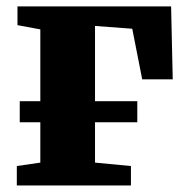

<svg xmlns="http://www.w3.org/2000/svg" viewBox="-20 -568 568 588"><path d="M31.5 0V-59.5L103.5 -70V-478L33.5 -491V-548.5H504L509 -325H415.5L385 -480L271 -488.5V-70L381 -59.5V0ZM40.5 -258H400.5V-193.5H40.5Z"/></svg>

Font: Merriweather 36pt Black
Style: Regular
Weight: 900
Version: Version 2.100